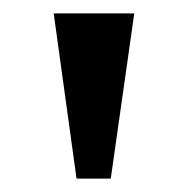

<svg xmlns="http://www.w3.org/2000/svg" viewBox="-20 -734 280 286"><path d="M94 -468 60 -714H180L145 -468Z"/></svg>

Font: Noto Serif Khmer Medium
Style: Regular
Weight: 500
Version: Version 2.003